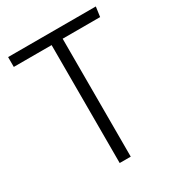

<svg xmlns="http://www.w3.org/2000/svg" viewBox="-176 -851 888 963"><g transform="rotate(-30 267.5 -370.0)"><path d="M524 -740H16V-683H235V0H299V-683H516Z"/></g></svg>

Font: Glow Sans SC Normal
Style: Regular
Weight: 400
Designer: Ryoko NISHIZUKA (kana, bopomofo & ideographs); Paul D. Hunt (Latin, Greek & Cyrillic); Sandoll Communications, Soo-young
Version: Version 0.93